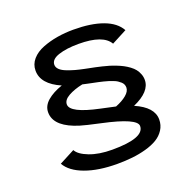

<svg xmlns="http://www.w3.org/2000/svg" viewBox="-139 -852 1129 1108"><g transform="rotate(-20 425.0 -298.5)"><path d="M712 -50Q712 -15 694 13Q676 41 646.5 58.8Q617 76.5 575.8 88Q534.5 99.5 491 104.2Q447.5 109 398.5 109Q282.5 109 201.8 79.2Q121 49.5 91 -3.5L185.5 -53Q201.5 -22.5 259.2 -0.2Q317 22 398.5 22Q595.5 22 595.5 -52Q595.5 -99.5 390.5 -143.5Q298 -163.5 268 -173Q132.5 -215 124 -296Q123.5 -301.5 123.5 -307Q123.5 -346.5 158.2 -376.5Q193 -406.5 250.5 -426Q137.5 -475 137.5 -558Q137.5 -597 163.5 -626.8Q189.5 -656.5 232.5 -673.2Q275.5 -690 323.5 -698Q371.5 -706 423 -706Q531 -706 603.5 -679.5Q676 -653 705 -600.5L611.5 -551.5Q573 -618.5 423 -618.5Q348.5 -618.5 299.8 -602.2Q251 -586 251 -552.5Q251 -536.5 265 -523Q279 -509.5 305.5 -499.5Q332 -489.5 353.8 -483.5Q375.5 -477.5 407 -471Q414 -469.5 434 -465.5Q454 -461.5 468.8 -458.5Q483.5 -455.5 507 -449.8Q530.5 -444 548.2 -438.8Q566 -433.5 588.2 -424.8Q610.5 -416 627 -407.2Q643.5 -398.5 660.5 -386Q677.5 -373.5 688 -360Q698.5 -346.5 705.2 -329.2Q712 -312 712 -293Q712 -221 602.5 -173Q712 -125.5 712 -50ZM413.5 -224.5Q487 -209 503.5 -205Q545 -221 571 -242.8Q597 -264.5 597 -288Q597 -298 593 -307Q589 -316 580.8 -323.2Q572.5 -330.5 563.5 -336.5Q554.5 -342.5 540.2 -347.8Q526 -353 514.5 -357Q503 -361 485 -365.2Q467 -369.5 455.8 -372Q444.5 -374.5 425.8 -378.2Q407 -382 398 -384Q381.5 -387.5 364 -391.5Q311.5 -380.5 276 -360.5Q240.5 -340.5 240.5 -313Q240.5 -261 413.5 -224.5Z"/></g></svg>

Font: League Mono Wide Medium
Style: Regular
Weight: 500
Width: 8
Designer: Tyler Finck
Foundry: The League of Moveable Type / Tyler Finck
Version: Version 2.210